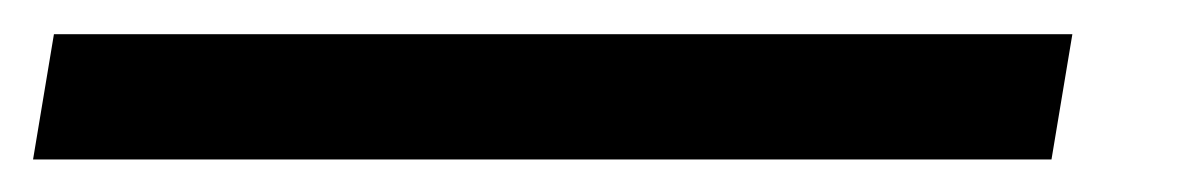

<svg xmlns="http://www.w3.org/2000/svg" viewBox="-89 42 709 115"><path d="M-69.2 137.5 -56.7 62.5H553.3L540.8 137.5Z"/></svg>

Font: Familjen Grotesk
Style: Bold Italic
Weight: 700
Italic angle: -9.46201°
Designer: Anders Wikstroem, Jonas Baeckman, Matilda Gysing, Kristian Moeller
Foundry: Familjen STHLM AB
Version: Version 2.002; ttfautohint (v1.8.4.7-5d5b)